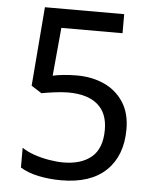

<svg xmlns="http://www.w3.org/2000/svg" viewBox="-52 -758 655 813"><g transform="rotate(5 275.5 -352.0)"><path d="M238 10Q188 10 142 0.5Q96 -9 64 -29V-113Q86 -98 116.5 -87.5Q147 -77 180 -71.5Q213 -66 240 -66Q317 -66 360.5 -103Q404 -140 404 -219Q404 -290 361 -326.5Q318 -363 236 -363Q210 -363 176.5 -358.5Q143 -354 123 -350L79 -378L106 -714H443V-633H183L164 -428Q180 -432 207.5 -435Q235 -438 266 -438Q331 -438 382.5 -414.5Q434 -391 464.5 -344.5Q495 -298 495 -229Q495 -117 429 -53.5Q363 10 238 10Z"/></g></svg>

Font: usinhala15
Style: Book
Weight: 400
Designer: Jelle Bosma - Monotype Design Team
Foundry: Monotype Imaging Inc.
Version: Version 2.003